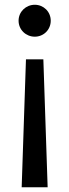

<svg xmlns="http://www.w3.org/2000/svg" viewBox="-20 -552 291 806"><path d="M89 -303 71 234H180L162 -303ZM58 -465C58 -427 89 -398 126 -398C163 -398 193 -427 193 -465C193 -503 163 -532 126 -532C89 -532 58 -503 58 -465Z"/></svg>

Font: Hibana 45 SubMedium
Style: Regular
Weight: 500
Width: 6
Designer: pygmalion
Foundry: ybstudio
Version: Version 2021.007;FEAKit 1.0